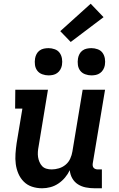

<svg xmlns="http://www.w3.org/2000/svg" viewBox="-20 -1001 640 1029"><path d="M206 8Q177 8 151.5 -0.5Q126 -9 107.5 -27.5Q89 -46 78.5 -70.5Q68 -95 64.5 -122Q61 -149 63 -177Q65 -205 69 -233L100 -419H61L62 -520H237L187 -217Q184 -202 183 -187.5Q182 -173 184 -159.5Q186 -146 191.5 -133Q197 -120 206 -110.5Q215 -101 228.5 -97Q242 -93 257 -93Q276 -93 296 -99Q316 -105 332 -118.5Q348 -132 356.5 -151Q365 -170 368 -189L423 -520H543L477 -125Q476 -118 477 -112Q478 -106 482 -101.5Q486 -97 492 -95Q498 -93 504 -93H526V8H487Q463 8 440 3.5Q417 -1 398 -13Q379 -25 367.5 -45Q356 -65 354 -89Q344 -68 328.5 -49.5Q313 -31 293 -17.5Q273 -4 250.5 2Q228 8 206 8ZM470 -597Q453 -597 436.5 -603Q420 -609 410 -622Q400 -635 397.5 -652.5Q395 -670 398 -688Q400 -700 406 -711.5Q412 -723 422.5 -730.5Q433 -738 445.5 -740.5Q458 -743 470 -743Q487 -743 503.5 -737Q520 -731 529.5 -718Q539 -705 542 -687.5Q545 -670 542 -652Q540 -640 533.5 -628.5Q527 -617 516.5 -609.5Q506 -602 494 -599.5Q482 -597 470 -597ZM240 -597Q223 -597 206.5 -603Q190 -609 180 -622Q170 -635 167.5 -652.5Q165 -670 168 -688Q170 -700 176 -711.5Q182 -723 192.5 -730.5Q203 -738 215.5 -740.5Q228 -743 240 -743Q257 -743 273.5 -737Q290 -731 299.5 -718Q309 -705 312 -687.5Q315 -670 312 -652Q310 -640 303.5 -628.5Q297 -617 286.5 -609.5Q276 -602 264 -599.5Q252 -597 240 -597ZM359 -776 303 -834 466 -981 535 -909Z"/></svg>

Font: Iosevka HT Extended
Style: Bold Italic
Weight: 700
Width: 7
Italic angle: -9°
Monospace: yes
Designer: Belleve Invis
Foundry: Belleve Invis
Version: Version 32.3.0; ttfautohint (v1.8.4)